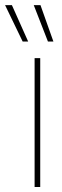

<svg xmlns="http://www.w3.org/2000/svg" viewBox="-73 -748 246 768"><path d="M65.4 0V-515.6H87.9V0ZM17.6 -582 -52.7 -727.5H-25.4L39.6 -582ZM118.7 -582 62 -727.5H88.9L140.6 -582Z"/></svg>

Font: Inter Display Thin
Style: Regular
Weight: 100
Designer: Rasmus Andersson
Foundry: rsms
Version: Version 4.000;git-a52131595